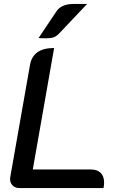

<svg xmlns="http://www.w3.org/2000/svg" viewBox="-20 -952 621 972"><path d="M31 -46Q31 -52 32 -56L132 -624Q147 -709 254 -709L146 -94H440Q472 -94 489.5 -77Q507 -60 507 -28Q507 -15 504 0H77Q57 0 44 -13Q31 -26 31 -46ZM266 -895Q291 -932 353 -932H421L278 -781Q265 -768 251.5 -763Q238 -758 210 -758Q189 -758 175 -759Z"/></svg>

Font: K2D Medium
Style: Italic
Weight: 500
Italic angle: -10°
Designer: Katatrad Aksorn Co.,Ltd.
Foundry: Cadson Demak Co.,Ltd.
Version: Version 1.000; ttfautohint (v1.6)